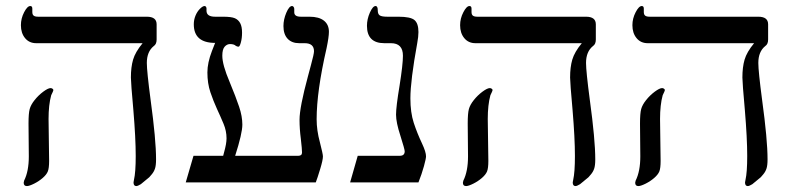

<svg xmlns="http://www.w3.org/2000/svg" viewBox="-20 -609 2657 641"><path d="M502.9 -477.1Q502.9 -461.4 493.2 -455.1Q470.2 -436.5 470.2 -398.9Q470.2 -371.1 482.9 -274.9Q501 -142.6 501 -77.1Q501 -56.2 497.3 -45.7Q493.7 -35.2 486.6 -26.9Q479.5 -18.6 478.8 -17.8Q478 -17.1 477.5 -16.6Q477.1 -16.1 476.3 -15.6Q475.6 -15.1 450.2 5.9Q439.9 12.2 435.1 12.2Q425.8 12.2 425.8 0L427.2 -8.3Q433.1 -33.7 433.1 -87.9Q433.1 -147.9 425.3 -240.7Q417 -333 417 -350.1Q417 -384.8 424.3 -409.9Q431.6 -435.1 456.1 -464.8H101.1Q77.6 -464.8 63.7 -481.7Q49.8 -498.5 49.8 -524.9Q49.8 -547.4 60.5 -568.1Q71.3 -588.9 81.1 -588.9Q87.9 -588.9 87.9 -580.1V-568.8Q87.9 -560.5 92.3 -556.9Q96.7 -553.2 107.9 -553.2H470.2Q502.9 -553.2 502.9 -527.8ZM158.2 -308.1Q158.2 -305.7 150.9 -291Q142.1 -258.8 142.1 -211.9L144 -71.8Q144 -47.4 139.6 -36.6Q135.3 -25.9 122.6 -14.9Q109.9 -3.9 93.8 4.2Q77.6 12.2 69.8 12.2Q59.1 12.2 59.1 1L60.5 -5.9Q76.2 -37.1 76.2 -86.9L75.2 -196.8Q75.2 -230.5 79.1 -244.9Q83 -259.3 95.7 -275.1Q108.4 -291 124.5 -303Q140.6 -314.9 148.9 -314.9Q151.9 -314.9 155 -313Q158.2 -311 158.2 -308.1Z M1078.1 -502.9Q1078.1 -485.8 1070.3 -448.2Q1037.1 -304.2 1037.1 -210.9Q1037.1 -173.8 1047.9 -134.3Q1058.1 -94.7 1058.1 -86.9Q1058.1 -74.7 1048.8 -44.2Q1039.6 -13.7 1034.2 0H600.1L626 -88.9H725.1L728 -100.1Q736.3 -129.4 736.3 -147Q736.3 -171.9 726.3 -195.8Q716.3 -219.7 704.3 -245.6Q692.4 -271.5 682.4 -301Q672.4 -330.6 672.4 -367.2Q672.4 -399.4 687.5 -438.5L698.2 -465.8Q627 -465.8 627 -527.8Q627 -543 632.6 -556.6Q638.2 -570.3 647.5 -579.6Q656.7 -588.9 663.1 -588.9Q666 -588.9 667.7 -586.2Q669.4 -583.5 669.4 -581.1V-573.2Q669.4 -553.2 698.2 -553.2H725.1Q752.4 -553.2 764.2 -548.1Q775.9 -543 782 -531.5Q788.1 -520 788.1 -500Q788.1 -481.9 784.2 -467.5Q780.3 -453.1 776.4 -453.1Q771.5 -453.1 767.1 -456.1Q761.2 -461.9 748 -461.9Q737.8 -461.9 730 -453.1Q722.2 -444.3 722.2 -422.9Q722.2 -392.6 746.6 -335.4Q767.6 -284.7 778.3 -252.7Q789.1 -220.7 789.1 -192.9Q789.1 -163.6 765.1 -88.9H976.1Q988.3 -88.9 988.3 -100.1Q988.3 -110.8 984.4 -145Q980 -178.7 980 -209Q980 -250.5 1008.3 -355L1018.1 -391.6Q1028.3 -428.7 1028.3 -438Q1028.3 -464.8 997.1 -464.8H979Q954.1 -464.8 940.2 -479.7Q926.3 -494.6 926.3 -522Q926.3 -543.9 935.8 -566.4Q945.3 -588.9 955.1 -588.9Q958 -588.9 960.2 -585.9Q962.4 -583 962.4 -579.1V-567.9Q962.4 -553.2 984.4 -553.2H1013.2Q1044.9 -553.2 1061.5 -540Q1078.1 -526.9 1078.1 -502.9Z M1402.3 -86.9Q1402.3 -79.6 1395.3 -54Q1388.2 -28.3 1377 0H1148.9L1174.3 -88.9H1314.9Q1331.1 -88.9 1331.1 -104Q1331.1 -110.4 1316.9 -155.3Q1302.2 -200.2 1302.2 -226.1Q1302.2 -252.4 1314 -323.2Q1325.2 -394 1325.2 -422.9Q1325.2 -464.8 1285.2 -464.8H1263.2Q1205.1 -464.8 1205.1 -522.9Q1205.1 -544.9 1214.8 -566.9Q1224.6 -588.9 1233.9 -588.9Q1241.2 -588.9 1241.2 -574.2Q1241.2 -562 1247.8 -557.6Q1254.4 -553.2 1272.9 -553.2H1310.1Q1350.6 -553.2 1363.8 -542Q1377 -530.8 1377 -502Q1377 -486.8 1373 -465.3Q1350.1 -339.4 1350.1 -280.8Q1350.1 -233.4 1361.3 -199Q1372.6 -164.6 1389.2 -129.4Q1402.3 -101.6 1402.3 -86.9Z M1969.2 -477.1Q1969.2 -461.4 1959.5 -455.1Q1936.5 -436.5 1936.5 -398.9Q1936.5 -371.1 1949.2 -274.9Q1967.3 -142.6 1967.3 -77.1Q1967.3 -56.2 1963.6 -45.7Q1960 -35.2 1952.9 -26.9Q1945.8 -18.6 1945.1 -17.8Q1944.3 -17.1 1943.8 -16.6Q1943.4 -16.1 1942.6 -15.6Q1941.9 -15.1 1916.5 5.9Q1906.2 12.2 1901.4 12.2Q1892.1 12.2 1892.1 0L1893.6 -8.3Q1899.4 -33.7 1899.4 -87.9Q1899.4 -147.9 1891.6 -240.7Q1883.3 -333 1883.3 -350.1Q1883.3 -384.8 1890.6 -409.9Q1897.9 -435.1 1922.4 -464.8H1567.4Q1543.9 -464.8 1530 -481.7Q1516.1 -498.5 1516.1 -524.9Q1516.1 -547.4 1526.9 -568.1Q1537.6 -588.9 1547.4 -588.9Q1554.2 -588.9 1554.2 -580.1V-568.8Q1554.2 -560.5 1558.6 -556.9Q1563 -553.2 1574.2 -553.2H1936.5Q1969.2 -553.2 1969.2 -527.8ZM1624.5 -308.1Q1624.5 -305.7 1617.2 -291Q1608.4 -258.8 1608.4 -211.9L1610.4 -71.8Q1610.4 -47.4 1606 -36.6Q1601.6 -25.9 1588.9 -14.9Q1576.2 -3.9 1560.1 4.2Q1543.9 12.2 1536.1 12.2Q1525.4 12.2 1525.4 1L1526.9 -5.9Q1542.5 -37.1 1542.5 -86.9L1541.5 -196.8Q1541.5 -230.5 1545.4 -244.9Q1549.3 -259.3 1562 -275.1Q1574.7 -291 1590.8 -303Q1606.9 -314.9 1615.2 -314.9Q1618.2 -314.9 1621.3 -313Q1624.5 -311 1624.5 -308.1Z M2544.4 -477.1Q2544.4 -461.4 2534.7 -455.1Q2511.7 -436.5 2511.7 -398.9Q2511.7 -371.1 2524.4 -274.9Q2542.5 -142.6 2542.5 -77.1Q2542.5 -56.2 2538.8 -45.7Q2535.2 -35.2 2528.1 -26.9Q2521 -18.6 2520.3 -17.8Q2519.5 -17.1 2519 -16.6Q2518.6 -16.1 2517.8 -15.6Q2517.1 -15.1 2491.7 5.9Q2481.4 12.2 2476.6 12.2Q2467.3 12.2 2467.3 0L2468.8 -8.3Q2474.6 -33.7 2474.6 -87.9Q2474.6 -147.9 2466.8 -240.7Q2458.5 -333 2458.5 -350.1Q2458.5 -384.8 2465.8 -409.9Q2473.1 -435.1 2497.6 -464.8H2142.6Q2119.1 -464.8 2105.2 -481.7Q2091.3 -498.5 2091.3 -524.9Q2091.3 -547.4 2102.1 -568.1Q2112.8 -588.9 2122.6 -588.9Q2129.4 -588.9 2129.4 -580.1V-568.8Q2129.4 -560.5 2133.8 -556.9Q2138.2 -553.2 2149.4 -553.2H2511.7Q2544.4 -553.2 2544.4 -527.8ZM2199.7 -308.1Q2199.7 -305.7 2192.4 -291Q2183.6 -258.8 2183.6 -211.9L2185.5 -71.8Q2185.5 -47.4 2181.2 -36.6Q2176.8 -25.9 2164.1 -14.9Q2151.4 -3.9 2135.3 4.2Q2119.1 12.2 2111.3 12.2Q2100.6 12.2 2100.6 1L2102.1 -5.9Q2117.7 -37.1 2117.7 -86.9L2116.7 -196.8Q2116.7 -230.5 2120.6 -244.9Q2124.5 -259.3 2137.2 -275.1Q2149.9 -291 2166 -303Q2182.1 -314.9 2190.4 -314.9Q2193.4 -314.9 2196.5 -313Q2199.7 -311 2199.7 -308.1Z"/></svg>

Font: Tinos
Style: Regular
Weight: 400
Designer: Steve Matteson
Foundry: Monotype Imaging Inc.
Version: Version 1.23